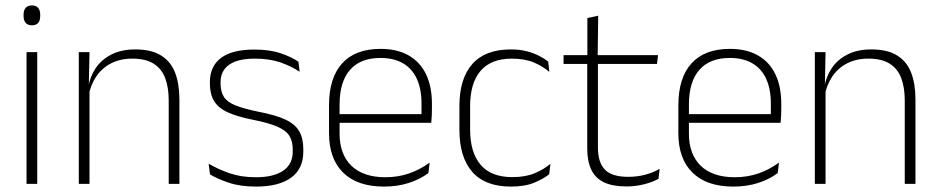

<svg xmlns="http://www.w3.org/2000/svg" viewBox="-20 -679 3470 709"><path d="M117.5 0H78V-486.5H117.5ZM98 -585.5Q82.5 -585.5 74.8 -594.5Q67 -603.5 67 -620.5V-624.5Q67 -641 74.8 -650Q82.5 -659 98 -659Q113 -659 120.8 -650Q128.5 -641 128.5 -624.5V-620.5Q128.5 -603 120.8 -594.2Q113 -585.5 98 -585.5Z M642.5 0H603V-308Q603 -356 590 -390.5Q577 -425 547.5 -443.8Q518 -462.5 468.5 -462.5Q423 -462.5 389 -444.5Q355 -426.5 334.5 -395.2Q314 -364 307 -324L296 -356H306Q311.5 -394 332.5 -426Q353.5 -458 390.5 -477.2Q427.5 -496.5 479.5 -496.5Q539 -496.5 574.8 -474.2Q610.5 -452 626.5 -410.8Q642.5 -369.5 642.5 -311.5ZM310.5 0H271V-486.5H310.5L308 -362.5L310.5 -361Z M926 10Q867.5 10 825 -4.2Q782.5 -18.5 755.5 -35L750.5 -74.5Q786.5 -53.5 828.5 -39Q870.5 -24.5 925.5 -24.5Q990 -24.5 1025.5 -48.5Q1061 -72.5 1061 -119V-127Q1061 -157 1049 -176.8Q1037 -196.5 1006 -210.5Q975 -224.5 917.5 -236Q856 -248 820.5 -264.5Q785 -281 770 -306.8Q755 -332.5 755 -371.5V-376Q755 -434 796 -465Q837 -496 919.5 -496Q976 -496 1016.5 -482.2Q1057 -468.5 1082 -451L1086.5 -414Q1055 -435 1014.8 -448.8Q974.5 -462.5 921.5 -462.5Q877.5 -462.5 849.5 -452Q821.5 -441.5 808 -422.2Q794.5 -403 794.5 -376V-371.5Q794.5 -340.5 806.8 -321.2Q819 -302 849.8 -289.8Q880.5 -277.5 934 -266.5Q997.5 -254.5 1033.8 -237.5Q1070 -220.5 1085 -194.2Q1100 -168 1100 -128.5V-118.5Q1100 -55.5 1054.8 -22.8Q1009.5 10 926 10Z M1398 10Q1300 10 1247.5 -41.2Q1195 -92.5 1195 -187V-290.5Q1195 -391.5 1243.5 -445Q1292 -498.5 1385 -498.5Q1447 -498.5 1489.2 -474.2Q1531.5 -450 1553.2 -404.8Q1575 -359.5 1575 -295.5V-278Q1575 -265.5 1574.5 -252.8Q1574 -240 1572.5 -225.5H1536Q1536.5 -245.5 1536.5 -263.2Q1536.5 -281 1536.5 -296Q1536.5 -350.5 1519.2 -388Q1502 -425.5 1468.2 -445.2Q1434.5 -465 1385 -465Q1311 -465 1272.5 -421Q1234 -377 1234 -293V-245V-239V-184.5Q1234 -147 1245 -117.5Q1256 -88 1277.2 -67.2Q1298.5 -46.5 1330 -35.5Q1361.5 -24.5 1403 -24.5Q1450 -24.5 1490.5 -38.5Q1531 -52.5 1566.5 -78.5L1562 -40Q1531.5 -17 1489.8 -3.5Q1448 10 1398 10ZM1562.5 -225.5H1215V-257.5H1562.5Z M1866.5 10Q1771.5 10 1724 -44.2Q1676.5 -98.5 1676.5 -199.5V-287.5Q1676.5 -388.5 1724 -442.5Q1771.5 -496.5 1866.5 -496.5Q1900 -496.5 1926.2 -489.5Q1952.5 -482.5 1972 -472.2Q1991.5 -462 2004.5 -451.5L2008.5 -413.5Q1985 -434 1951.5 -448.2Q1918 -462.5 1870 -462.5Q1793.5 -462.5 1754.8 -417.5Q1716 -372.5 1716 -287V-200.5Q1716 -116 1754.8 -70.5Q1793.5 -25 1871.5 -25Q1921 -25 1955 -39.5Q1989 -54 2012.5 -74L2008 -35.5Q1987.5 -19 1953 -4.5Q1918.5 10 1866.5 10Z M2293.5 9.5Q2242 9.5 2210.2 -5.8Q2178.5 -21 2163.5 -52.2Q2148.5 -83.5 2148.5 -130.5V-459H2188V-134.5Q2188 -79 2213.8 -52.5Q2239.5 -26 2300.5 -26Q2331 -26 2360.2 -33.2Q2389.5 -40.5 2416 -55.5L2411.5 -18.5Q2388.5 -6 2357.2 1.8Q2326 9.5 2293.5 9.5ZM2406 -443H2061V-475.5H2410ZM2187 -469.5H2149V-612.5L2189 -621Z M2688 10Q2590 10 2537.5 -41.2Q2485 -92.5 2485 -187V-290.5Q2485 -391.5 2533.5 -445Q2582 -498.5 2675 -498.5Q2737 -498.5 2779.2 -474.2Q2821.5 -450 2843.2 -404.8Q2865 -359.5 2865 -295.5V-278Q2865 -265.5 2864.5 -252.8Q2864 -240 2862.5 -225.5H2826Q2826.5 -245.5 2826.5 -263.2Q2826.5 -281 2826.5 -296Q2826.5 -350.5 2809.2 -388Q2792 -425.5 2758.2 -445.2Q2724.5 -465 2675 -465Q2601 -465 2562.5 -421Q2524 -377 2524 -293V-245V-239V-184.5Q2524 -147 2535 -117.5Q2546 -88 2567.2 -67.2Q2588.5 -46.5 2620 -35.5Q2651.5 -24.5 2693 -24.5Q2740 -24.5 2780.5 -38.5Q2821 -52.5 2856.5 -78.5L2852 -40Q2821.5 -17 2779.8 -3.5Q2738 10 2688 10ZM2852.5 -225.5H2505V-257.5H2852.5Z M3360.5 0H3321V-308Q3321 -356 3308 -390.5Q3295 -425 3265.5 -443.8Q3236 -462.5 3186.5 -462.5Q3141 -462.5 3107 -444.5Q3073 -426.5 3052.5 -395.2Q3032 -364 3025 -324L3014 -356H3024Q3029.5 -394 3050.5 -426Q3071.5 -458 3108.5 -477.2Q3145.5 -496.5 3197.5 -496.5Q3257 -496.5 3292.8 -474.2Q3328.5 -452 3344.5 -410.8Q3360.5 -369.5 3360.5 -311.5ZM3028.5 0H2989V-486.5H3028.5L3026 -362.5L3028.5 -361Z"/></svg>

Font: Anek Devanagari ExtraLight
Style: Regular
Weight: 250
Designer: Kailash Malviya (Devanagari) & Yesha Goshar (Latin)
Foundry: Ek Type
Version: Version 1.003